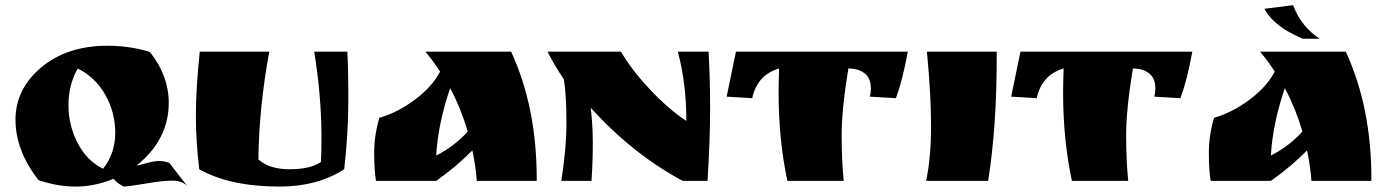

<svg xmlns="http://www.w3.org/2000/svg" viewBox="-20 -700 5404 743"><path d="M129 -3Q40 -117 40 -236.5Q40 -356 140 -439.5Q240 -523 396 -523Q482 -523 560 -499Q633 -407 633 -302Q633 -159 508 -59Q519 -61 548 -69Q577 -77 595.5 -77Q614 -77 635 -70L707 23Q687 -1 648.5 -1Q610 -1 546 10Q482 21 459 22Q439 13 419 -8Q346 22 274 22Q202 22 129 -3ZM281 -435Q245 -373 245 -293.5Q245 -214 281 -145.5Q317 -77 379 -47Q426 -107 426 -186Q426 -265 387.5 -333Q349 -401 281 -435Z M1324 -500Q1328 -435 1328 -310.5Q1328 -186 1312 -45Q1208 22 1063 22Q870 22 751 -45Q738 -153 738 -254.5Q738 -356 753 -500H1022Q982 -283 980 -83Q1022 -45 1101 -45Q1180 -45 1222 -73Q1224 -106 1224 -168Q1224 -326 1196 -500Z M2057 -8V0H1825Q1821 -57 1808 -118Q1746 -55 1668 0H1435Q1428 -41 1428 -108.5Q1428 -176 1448 -244Q1520 -265 1586.5 -315Q1653 -365 1683 -423Q1656 -465 1626 -500H1958Q2057 -285 2057 -8ZM1790 -191Q1764 -280 1722 -359Q1675 -221 1668 -98Q1740 -135 1790 -191Z M2722 -500Q2728 -395 2728 -278.5Q2728 -162 2718 0H2622Q2428 -104 2266 -283Q2274 -216 2274 -145.5Q2274 -75 2269 0H2152Q2172 -123 2172 -227.5Q2172 -332 2162 -393Q2122 -453 2099 -500H2383Q2425 -428 2497.5 -351.5Q2570 -275 2636 -232Q2636 -378 2603 -500Z M3263 -435Q3237 -277 3237 -177Q3237 -77 3245 0H3027Q2993 -159 2993 -342Q2993 -373 2995 -435Q2910 -410 2891 -320L2792 -326L2828 -500H3493Q3473 -390 3447 -320L3346 -326Q3350 -342 3350 -358Q3350 -397 3326 -416Q3302 -435 3263 -435Z M3837 -500V-473Q3837 -209 3804 0H3564Q3583 -92 3583 -212.5Q3583 -333 3567 -500Z M4364 -435Q4338 -277 4338 -177Q4338 -77 4346 0H4128Q4094 -159 4094 -342Q4094 -373 4096 -435Q4011 -410 3992 -320L3893 -326L3929 -500H4594Q4574 -390 4548 -320L4447 -326Q4451 -342 4451 -358Q4451 -397 4427 -416Q4403 -435 4364 -435Z M4678 -244Q4750 -265 4816.5 -315Q4883 -365 4913 -423Q4886 -465 4856 -500H5188Q5287 -285 5287 -8V0H5055Q5051 -57 5038 -118Q4976 -55 4898 0H4665Q4658 -41 4658 -108.5Q4658 -176 4678 -244ZM5020 -191Q4994 -280 4952 -359Q4905 -221 4898 -98Q4970 -135 5020 -191ZM4984 -680Q5015 -597 5087 -550H5021Q4984 -567 4961 -580Q4938 -593 4912.5 -616Q4887 -639 4873 -666Z"/></svg>

Font: Ruslan Display
Style: Regular
Weight: 400
Version: Version 1.000